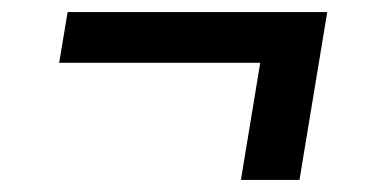

<svg xmlns="http://www.w3.org/2000/svg" viewBox="-20 -402 640 318"><path d="M379 -104 411 -298H78L92 -382H522L476 -104Z"/></svg>

Font: Iosevka Aile Medium
Style: Italic
Weight: 500
Italic angle: -9°
Designer: Belleve Invis
Foundry: Belleve Invis
Version: Version 31.1.0; ttfautohint (v1.8.4)